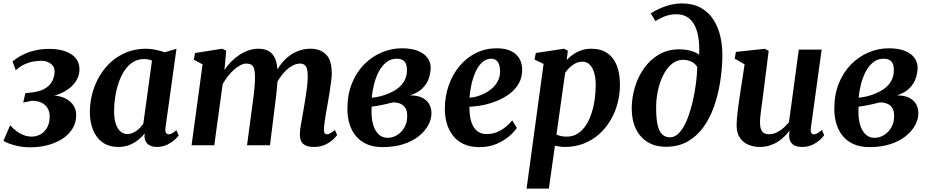

<svg xmlns="http://www.w3.org/2000/svg" viewBox="-27 -851 5448 1125"><path d="M153.5 12Q111 12 78.2 5Q45.5 -2 23.8 -11Q2 -20 -7 -25.5L32.5 -117Q52 -95.5 72.8 -80.5Q93.5 -65.5 115.5 -58Q137.5 -50.5 158.5 -50.5Q185.5 -50.5 209.5 -63.5Q233.5 -76.5 248.8 -103Q264 -129.5 264 -169Q264 -196 252.2 -216.5Q240.5 -237 217.2 -248.8Q194 -260.5 159.5 -260.5L109 -250L121.5 -305L163 -309.5Q216.5 -317 244.2 -337Q272 -357 282.5 -382.8Q293 -408.5 293 -431.5Q293 -462.5 269 -478.8Q245 -495 218 -495Q197.5 -495 172.5 -491.2Q147.5 -487.5 120 -475.8Q92.5 -464 65.5 -439.5L46.5 -491Q74.5 -514.5 107.8 -530.8Q141 -547 179.5 -555.8Q218 -564.5 262 -564.5Q341.5 -564.5 390 -533.5Q438.5 -502.5 438.5 -445Q438.5 -411.5 423 -383.8Q407.5 -356 380.8 -334.8Q354 -313.5 319.2 -300Q284.5 -286.5 246 -282L237.5 -289Q292 -296.5 333 -283.5Q374 -270.5 396.8 -242.5Q419.5 -214.5 419.5 -177.5Q419.5 -131 397 -95.8Q374.5 -60.5 336.5 -36.5Q298.5 -12.5 251 -0.2Q203.5 12 153.5 12Z M942.5 -102.5Q940 -81 945.8 -72.5Q951.5 -64 961.5 -64Q969.5 -64 980 -69.2Q990.5 -74.5 1006 -88L1020 -57.5Q1015 -49 997.2 -32.8Q979.5 -16.5 952.5 -3.2Q925.5 10 891 10Q860.5 10 840.8 -5.2Q821 -20.5 819.5 -51.5L821.5 -69.5Q805.5 -50 783.2 -31.8Q761 -13.5 732.2 -1.8Q703.5 10 667.5 10Q610 10 572.8 -17.5Q535.5 -45 517.5 -91.2Q499.5 -137.5 499.5 -194Q499.5 -248.5 513.5 -302Q527.5 -355.5 555 -403Q582.5 -450.5 622.5 -487Q662.5 -523.5 714.5 -544.5Q766.5 -565.5 829.5 -565.5Q856 -565.5 886.5 -559Q917 -552.5 938 -544.5L1007 -565ZM863.5 -495.5Q853 -500.5 841.5 -502.8Q830 -505 817.5 -505Q780.5 -505 751.8 -486.8Q723 -468.5 702.2 -437Q681.5 -405.5 668 -365.8Q654.5 -326 648 -283Q641.5 -240 641.5 -199Q641.5 -156 651.2 -126.2Q661 -96.5 678.5 -81Q696 -65.5 719 -65.5Q734 -65.5 747.2 -70.8Q760.5 -76 772.2 -84.5Q784 -93 794 -103.2Q804 -113.5 812.5 -124.5Z M1298.5 -554 1288 -440.5Q1304.5 -466.5 1326.8 -489Q1349 -511.5 1375 -528.8Q1401 -546 1429.2 -555.8Q1457.5 -565.5 1487 -565.5Q1523 -565.5 1547.2 -551.8Q1571.5 -538 1584.8 -508Q1598 -478 1599.5 -427.5Q1600 -420.5 1599.8 -412.5Q1599.5 -404.5 1599 -396Q1598.5 -387.5 1597.5 -379L1578.5 -405Q1595 -442.5 1617.2 -472.2Q1639.5 -502 1667 -522.8Q1694.5 -543.5 1726.2 -554.5Q1758 -565.5 1793.5 -565.5Q1848 -565.5 1882.5 -532.8Q1917 -500 1917 -420.5Q1917 -403 1913 -372.5Q1909 -342 1903.8 -308.2Q1898.5 -274.5 1893.5 -246.5Q1889 -221.5 1884 -193.5Q1879 -165.5 1875.5 -139.5Q1872 -113.5 1871 -93.5Q1871 -76 1875.8 -70Q1880.5 -64 1888 -64Q1897.5 -64 1907.8 -69.8Q1918 -75.5 1935.5 -89.5L1948.5 -59.5Q1943 -51.5 1926 -35Q1909 -18.5 1880.5 -4.2Q1852 10 1813 10Q1778.5 10 1760.2 -0.5Q1742 -11 1735.8 -28Q1729.5 -45 1730 -64Q1730 -81 1734 -106.8Q1738 -132.5 1743.5 -161.8Q1749 -191 1753.5 -219Q1758 -246.5 1763.2 -279.2Q1768.5 -312 1772.5 -345Q1776.5 -378 1776 -406.5Q1775.5 -449 1764.5 -463.8Q1753.5 -478.5 1730 -478.5Q1710.5 -478.5 1689 -467.5Q1667.5 -456.5 1646.5 -436Q1625.5 -415.5 1607.8 -387.8Q1590 -360 1578 -326.5L1600 -403.5Q1599.5 -380.5 1597.2 -353.2Q1595 -326 1592 -298.2Q1589 -270.5 1585.5 -246L1555 0H1420.5L1449.5 -218Q1453.5 -246 1457.8 -278.8Q1462 -311.5 1464.8 -344Q1467.5 -376.5 1467 -404.5Q1466 -450.5 1454.2 -464.5Q1442.5 -478.5 1415.5 -478.5Q1400 -478.5 1381.5 -469Q1363 -459.5 1344.2 -442.8Q1325.5 -426 1308.2 -404Q1291 -382 1277.5 -357.5L1228.5 0H1095.5L1160 -474L1108.5 -501L1116 -540.5L1275 -565.5Z M2215 11Q2160 11 2121 -6.8Q2082 -24.5 2057 -55.5Q2032 -86.5 2020.2 -126.8Q2008.5 -167 2008.5 -212.5Q2008.5 -297.5 2035.5 -363.5Q2062.5 -429.5 2108 -475Q2153.5 -520.5 2210.5 -544.2Q2267.5 -568 2327 -568Q2386.5 -568 2424 -552Q2461.5 -536 2479 -510.5Q2496.5 -485 2496.5 -457Q2496.5 -425 2486 -393Q2475.5 -361 2449.2 -334.2Q2423 -307.5 2375 -292Q2417 -292.5 2444.8 -279.2Q2472.5 -266 2486.8 -242.5Q2501 -219 2501 -187.5Q2501 -152.5 2482.2 -117.5Q2463.5 -82.5 2427 -53.2Q2390.5 -24 2337 -6.5Q2283.5 11 2215 11ZM2243.5 -43.5Q2274 -43.5 2300.2 -59.8Q2326.5 -76 2342.8 -104.8Q2359 -133.5 2359 -170Q2359.5 -200 2348.5 -217.8Q2337.5 -235.5 2319 -243.2Q2300.5 -251 2277 -251Q2269.5 -250 2260.2 -247.5Q2251 -245 2240.2 -242.5Q2229.5 -240 2218 -237.5Q2202 -234.5 2185.5 -231.2Q2169 -228 2151 -226Q2150 -217.5 2150 -209.2Q2150 -201 2150 -192.5Q2150 -152 2160.2 -118.2Q2170.5 -84.5 2191.5 -64Q2212.5 -43.5 2243.5 -43.5ZM2151 -278.5Q2164.5 -279.5 2177 -281.8Q2189.5 -284 2201.8 -287Q2214 -290 2227 -294.5Q2268.5 -308.5 2297.8 -329Q2327 -349.5 2342.2 -377Q2357.5 -404.5 2357.5 -439.5Q2357.5 -475 2342.8 -491Q2328 -507 2298 -507Q2262.5 -507 2236.2 -486Q2210 -465 2192.2 -430.8Q2174.5 -396.5 2164.5 -356.5Q2154.5 -316.5 2151 -278.5Z M3001 -101.5Q2988 -80.5 2958.2 -54.2Q2928.5 -28 2884.2 -8.5Q2840 11 2783 11Q2727 11 2688 -7.8Q2649 -26.5 2625 -58.8Q2601 -91 2590.2 -130.8Q2579.5 -170.5 2579.5 -211.5Q2579.5 -287 2602.5 -351.8Q2625.5 -416.5 2666.5 -465Q2707.5 -513.5 2762.8 -540.8Q2818 -568 2882.5 -568Q2934.5 -568 2967.2 -552Q3000 -536 3016 -508.2Q3032 -480.5 3032.5 -446Q3033.5 -398.5 3013 -362.5Q2992.5 -326.5 2958.2 -301Q2924 -275.5 2882.5 -259Q2841 -242.5 2799.5 -234.5Q2758 -226.5 2723.5 -225.5Q2723 -190.5 2728.5 -161.2Q2734 -132 2746.2 -110.5Q2758.5 -89 2777.8 -77.2Q2797 -65.5 2823 -65.5Q2858 -65.5 2885.8 -77.2Q2913.5 -89 2935.5 -107.2Q2957.5 -125.5 2974.5 -145.5ZM2852.5 -507Q2820.5 -507 2797.5 -485.2Q2774.5 -463.5 2759 -428.8Q2743.5 -394 2735 -354.2Q2726.5 -314.5 2724 -278.5Q2745.5 -279.5 2770.2 -286.8Q2795 -294 2818.8 -307Q2842.5 -320 2862 -338.8Q2881.5 -357.5 2892.8 -382Q2904 -406.5 2903 -436Q2902 -471.5 2889 -489.2Q2876 -507 2852.5 -507Z M3058.5 254 3158 -476.5 3105 -502 3112.5 -540.5 3277.5 -565.5 3300 -554 3293.5 -499Q3309 -516.5 3330.5 -531.5Q3352 -546.5 3378.8 -556Q3405.5 -565.5 3437.5 -565.5Q3493.5 -565.5 3530.8 -540.2Q3568 -515 3586.8 -467.8Q3605.5 -420.5 3605.5 -354.5Q3605.5 -298 3591.2 -244.5Q3577 -191 3549.2 -144.8Q3521.5 -98.5 3482.2 -63.8Q3443 -29 3392.5 -9.5Q3342 10 3282.5 10Q3268.5 10 3253.5 8Q3238.5 6 3224.5 3L3189 254ZM3233.5 -63Q3246 -56.5 3261 -53.5Q3276 -50.5 3294.5 -50.5Q3330.5 -50.5 3358 -68.2Q3385.5 -86 3405.5 -116.2Q3425.5 -146.5 3438.5 -185.8Q3451.5 -225 3457.5 -268.2Q3463.5 -311.5 3463.5 -354.5Q3463.5 -393.5 3454.8 -424Q3446 -454.5 3429 -472Q3412 -489.5 3385.5 -489.5Q3363.5 -489.5 3344.5 -479.8Q3325.5 -470 3310.5 -455.2Q3295.5 -440.5 3284.5 -424.5Z M3874.5 9Q3812.5 9 3767.8 -18.5Q3723 -46 3698.8 -96.2Q3674.5 -146.5 3674.5 -214Q3674.5 -278 3693 -339.8Q3711.5 -401.5 3747.2 -451.8Q3783 -502 3834.8 -532Q3886.5 -562 3953.5 -562Q3991 -562 4023.2 -552.5Q4055.5 -543 4069.5 -529.5Q4072.5 -595 4063.5 -640.5Q4054.5 -686 4036.5 -714Q4018.5 -742 3993 -754.8Q3967.5 -767.5 3937 -767.5Q3905.5 -767.5 3877 -758.2Q3848.5 -749 3813.5 -727.5L3786 -772.5Q3813.5 -790.5 3844.2 -803.5Q3875 -816.5 3906 -823.8Q3937 -831 3966 -831Q4032 -831 4078.2 -805.8Q4124.5 -780.5 4153.2 -736Q4182 -691.5 4194.8 -633Q4207.5 -574.5 4205.5 -509Q4203.5 -437.5 4191.5 -364.2Q4179.5 -291 4155.8 -224.2Q4132 -157.5 4093.8 -104.8Q4055.5 -52 4001.5 -21.5Q3947.5 9 3874.5 9ZM3898 -46.5Q3930 -46.5 3955.5 -75.8Q3981 -105 3999.8 -152.5Q4018.5 -200 4031.5 -255.5Q4044.5 -311 4051.2 -365Q4058 -419 4058.5 -459.5Q4047 -476 4033.2 -484.8Q4019.5 -493.5 4004.8 -497Q3990 -500.5 3975 -500.5Q3946 -500.5 3921.2 -484.8Q3896.5 -469 3877.5 -441.5Q3858.5 -414 3845 -378.2Q3831.5 -342.5 3824.5 -301.5Q3817.5 -260.5 3817.5 -218Q3817.5 -157.5 3826 -119.5Q3834.5 -81.5 3852.5 -64Q3870.5 -46.5 3898 -46.5Z M4423 10Q4391 10 4360.5 -2Q4330 -14 4309.8 -41.5Q4289.5 -69 4289 -116Q4289 -133.5 4290.8 -154.5Q4292.5 -175.5 4295.2 -198.8Q4298 -222 4301.5 -245.8Q4305 -269.5 4308 -291.5L4336 -474L4278 -507.5L4285 -547L4454 -565L4477 -553L4443.5 -289Q4441 -267.5 4438 -245.8Q4435 -224 4432.2 -204Q4429.5 -184 4427.8 -166.8Q4426 -149.5 4426 -136.5Q4426 -109.5 4432 -93.8Q4438 -78 4450 -71.2Q4462 -64.5 4480 -64.5Q4502 -64.5 4523.5 -74.8Q4545 -85 4563.5 -101.2Q4582 -117.5 4596 -135.5L4653.5 -560.5H4787.5L4724 -100.5Q4721.5 -81.5 4726.8 -72.8Q4732 -64 4742 -64Q4751 -64 4761 -69.5Q4771 -75 4789 -89.5L4802 -59Q4797 -50.5 4779.8 -34Q4762.5 -17.5 4735.5 -3.8Q4708.5 10 4673.5 10Q4636.5 10 4618.2 -5.2Q4600 -20.5 4597.5 -46.5Q4597 -49 4597 -53.2Q4597 -57.5 4597.2 -62.5Q4597.5 -67.5 4598.2 -72.8Q4599 -78 4599.5 -82.5L4597.5 -83.5Q4584.5 -66.5 4567.5 -49.8Q4550.5 -33 4529 -19.5Q4507.5 -6 4481.2 2Q4455 10 4423 10Z M5068 11Q5013 11 4974 -6.8Q4935 -24.5 4910 -55.5Q4885 -86.5 4873.2 -126.8Q4861.5 -167 4861.5 -212.5Q4861.5 -297.5 4888.5 -363.5Q4915.5 -429.5 4961 -475Q5006.5 -520.5 5063.5 -544.2Q5120.5 -568 5180 -568Q5239.5 -568 5277 -552Q5314.5 -536 5332 -510.5Q5349.5 -485 5349.5 -457Q5349.5 -425 5339 -393Q5328.5 -361 5302.2 -334.2Q5276 -307.5 5228 -292Q5270 -292.5 5297.8 -279.2Q5325.5 -266 5339.8 -242.5Q5354 -219 5354 -187.5Q5354 -152.5 5335.2 -117.5Q5316.5 -82.5 5280 -53.2Q5243.5 -24 5190 -6.5Q5136.5 11 5068 11ZM5096.5 -43.5Q5127 -43.5 5153.2 -59.8Q5179.5 -76 5195.8 -104.8Q5212 -133.5 5212 -170Q5212.5 -200 5201.5 -217.8Q5190.5 -235.5 5172 -243.2Q5153.5 -251 5130 -251Q5122.5 -250 5113.2 -247.5Q5104 -245 5093.2 -242.5Q5082.5 -240 5071 -237.5Q5055 -234.5 5038.5 -231.2Q5022 -228 5004 -226Q5003 -217.5 5003 -209.2Q5003 -201 5003 -192.5Q5003 -152 5013.2 -118.2Q5023.5 -84.5 5044.5 -64Q5065.5 -43.5 5096.5 -43.5ZM5004 -278.5Q5017.5 -279.5 5030 -281.8Q5042.5 -284 5054.8 -287Q5067 -290 5080 -294.5Q5121.5 -308.5 5150.8 -329Q5180 -349.5 5195.2 -377Q5210.5 -404.5 5210.5 -439.5Q5210.5 -475 5195.8 -491Q5181 -507 5151 -507Q5115.5 -507 5089.2 -486Q5063 -465 5045.2 -430.8Q5027.5 -396.5 5017.5 -356.5Q5007.5 -316.5 5004 -278.5Z"/></svg>

Font: Merriweather 24pt
Style: Bold Italic
Weight: 700
Italic angle: -7.8°
Designer: Eben Sorkin
Foundry: Eben Sorkin
Version: Version 2.101